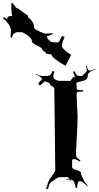

<svg xmlns="http://www.w3.org/2000/svg" viewBox="-265 -1328 706 1370"><path d="M65.9 -944.3Q65.9 -949.2 51 -960.4Q36.1 -971.7 36.1 -976.6Q36.1 -983.9 17.8 -993.7Q-0.5 -1003.4 -18.6 -1012.7Q-36.6 -1022 -36.6 -1029.3Q-36.6 -1064.9 -100.1 -1094.2Q-100.1 -1097.7 -110.4 -1098.6L-151.4 -1097.7Q-157.2 -1089.4 -165.5 -1089.4Q-170.4 -1089.4 -180.7 -1059.1L-190.4 -1063Q-187 -1084.5 -187 -1110.8Q-192.4 -1149.4 -215.8 -1170.4Q-220.7 -1176.3 -220.7 -1180.2L-244.6 -1197.3L-235.8 -1206.5L-213.4 -1190.4Q-213.4 -1213.4 -190.9 -1213.4L-175.8 -1212.9Q-183.1 -1212.9 -185.1 -1303.2L-178.7 -1307.6Q-153.8 -1284.2 -153.8 -1276.4Q-153.8 -1273.4 -138.2 -1268.6L-63.5 -1214.4H-64.9L-65.4 -1205.6Q-21.5 -1173.3 -21.5 -1129.4Q-16.6 -1113.3 56.6 -1087.9Q62 -1088.9 109.9 -1091.3L111.3 -1085Q85 -1071.8 68.8 -1069.3Q72.8 -1065.4 73.7 -1051.8L95.2 -1032.7Q91.3 -1025.4 151.4 -1025.4Q151.9 -1025.4 159.2 -1036.6Q166.5 -1047.9 178.2 -1072.3L195.8 -1064Q176.3 -1023.4 176.3 -997.1Q179.2 -986.3 197.5 -969.2Q215.8 -952.1 220.2 -952.1L242.2 -935.1L203.1 -858.9L177.7 -873Q152.3 -887.7 127 -908Q101.6 -928.2 101.6 -939.5ZM234.9 -41 233.4 -47.9Q231 -47.9 208.5 -45.9V-50.8L230.5 -53.2Q223.1 -64 211.4 -64H157.7Q149.9 -64 117.7 -41.7Q85.4 -19.5 85.4 -6.8L77.6 22L63.5 18.1L73.7 -8.8Q73.7 -30.8 115.2 -86.4Q129.4 -105 129.4 -112.8L122.6 -695.8Q122.6 -704.1 108.2 -711.4Q93.8 -718.8 92 -726.8Q90.3 -734.9 75.9 -741Q61.5 -747.1 54.7 -747.1Q53.2 -747.1 19.5 -716.8L7.8 -732.9Q34.7 -760.7 34.7 -764.2Q34.7 -776.9 -15.1 -799.8L-14.2 -801.8Q20.5 -786.1 33.7 -786.1H72.8Q85 -786.1 93 -792.5Q101.1 -798.8 110.8 -821.8L123.5 -816.9Q114.7 -793.9 114.7 -781.5Q114.7 -769 130.6 -760Q146.5 -751 164.6 -751H237.8L257.8 -778.8L264.6 -772Q267.6 -774.9 267.6 -783.4Q267.6 -792 255.9 -815.9L265.6 -820.8Q276.9 -797.9 283.2 -792Q289.6 -786.1 299.8 -786.1H318.8Q322.8 -786.1 339.1 -803.5Q355.5 -820.8 355.5 -826.9Q355.5 -833 347.7 -856.9L352.5 -858.9Q360.4 -835.4 364 -829.8Q367.7 -824.2 372.6 -824.2H375.5Q385.3 -824.2 420.4 -837.9L421.4 -835.9Q389.2 -823.7 378.4 -815.9L365.7 -804.2Q361.8 -799.8 361.6 -790.5Q361.3 -781.2 358.4 -772.7Q355.5 -764.2 349.6 -760.3Q340.3 -753.9 330.6 -752.2Q320.8 -750.5 303 -744.9Q285.2 -739.3 279.8 -737.8L282.7 -704.1V-690.9Q282.7 -685.5 328.6 -684.1L326.7 -674.8Q319.8 -674.3 311.5 -674.3H299.8Q287.1 -674.3 284.7 -668.9Q281.7 -663.1 281.7 -648.9L288.6 -496.1Q288.6 -447.8 283.2 -354Q277.8 -260.3 277.3 -236.6Q276.9 -212.9 282.2 -205.6Q287.6 -198.2 308.6 -184.1L303.7 -175.8Q277.8 -192.9 263.7 -192.9Q249.5 -192.9 249.5 -179.2V-136.2Q249.5 -123 281.5 -114.5Q313.5 -106 313.5 -91.8L312.5 -87.9Q312.5 -83.5 319.8 -69.8Q327.1 -56.2 328.6 -51.8Q334.5 -30.8 360.8 -4.9L356.4 0Q326.7 -31.2 309.6 -35.2H308.6L305.7 -36.1Q285.6 -36.1 285.6 12.2L273.4 11.2Q273.4 -7.8 265.6 -25.4Q257.8 -43 241.7 -46.9L231.4 -28.8Q234.9 -36.6 234.9 -41Z"/></svg>

Font: Eater Caps
Style: Regular
Weight: 400
Version: Version 001.002